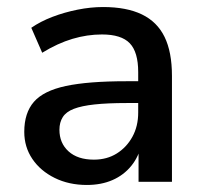

<svg xmlns="http://www.w3.org/2000/svg" viewBox="-20 -517 577 546"><path d="M227 9Q176 9 135.5 -11Q95 -31 72 -65Q49 -99 49 -142Q49 -196 76.5 -227.5Q104 -259 167.5 -272.5Q231 -286 339 -286H386V-224H340Q286 -224 249 -220Q212 -216 190 -207.5Q168 -199 158.5 -184Q149 -169 149 -148Q149 -110 175 -86.5Q201 -63 247 -63Q284 -63 312 -80.5Q340 -98 356.5 -128Q373 -158 373 -197V-312Q373 -369 349 -394Q325 -419 270 -419Q228 -419 186 -406.5Q144 -394 100 -367L69 -438Q95 -456 129 -469Q163 -482 200.5 -489.5Q238 -497 273 -497Q340 -497 383.5 -476Q427 -455 448 -412Q469 -369 469 -301V0H374V-109H383Q375 -72 353.5 -45.5Q332 -19 300 -5Q268 9 227 9Z"/></svg>

Font: Nunito Sans 12pt ExtraLight 12pt SemiBold
Style: Regular
Weight: 600
Version: Version 3.101;gftools[0.9.27]